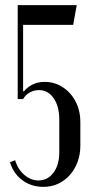

<svg xmlns="http://www.w3.org/2000/svg" viewBox="-20 -719 383 748"><path d="M39 -95Q49 -60 74.5 -38Q100 -16 130 -16Q166 -16 188.5 -46.5Q211 -77 211 -126V-252Q211 -305 189 -336.5Q167 -368 132 -368Q112 -368 95.5 -358.5Q79 -349 70 -333H49V-699H279L265 -622H70V-364L73 -363Q87 -380 107.5 -390Q128 -400 154 -400Q184 -400 209 -388Q234 -376 253 -355Q272 -334 282.5 -305.5Q293 -277 293 -244V-151Q293 -117 282 -87.5Q271 -58 251.5 -36.5Q232 -15 206 -3Q180 9 149 9Q102 9 67 -17Q32 -43 19 -87Z"/></svg>

Font: Moniqa SemBd Narrow Heading
Style: Regular
Weight: 600
Width: 4
Designer: Rajesh Rajput
Foundry: Rajesh Rajput
Version: Version 1.000